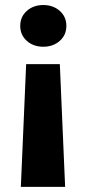

<svg xmlns="http://www.w3.org/2000/svg" viewBox="-20 -558 340 760"><path d="M83.5 -304.2H216.8L237.8 181.6H62.5ZM242.7 -455.6Q242.7 -419.4 216.6 -396.2Q190.4 -373 151.4 -373Q112.3 -373 86.2 -396.2Q60.1 -419.4 60.1 -455.6Q60.1 -491.7 86.2 -514.9Q112.3 -538.1 151.4 -538.1Q190.4 -538.1 216.6 -514.9Q242.7 -491.7 242.7 -455.6Z"/></svg>

Font: Roboto Black
Style: Regular
Weight: 900
Designer: Google
Version: Version 2.134; 2016